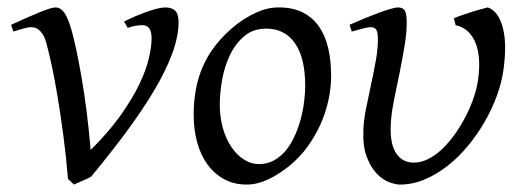

<svg xmlns="http://www.w3.org/2000/svg" viewBox="-20 -477 1414 517"><path d="M460.9 -416Q460.9 -386.2 449 -347.9Q437 -309.6 409.7 -259Q382.3 -208.5 336.9 -144.8Q291.5 -81.1 225.1 -1Q220.7 1.5 214.8 4.2Q209 6.8 202.6 9.5Q196.3 12.2 190.2 15.1Q184.1 18.1 179.2 20L163.1 4.9Q158.2 -55.2 150.6 -111.8Q143.1 -168.5 135 -217Q127 -265.6 118.7 -303.5Q110.4 -341.3 104 -363.8Q100.1 -377 95 -384.8Q89.8 -392.6 84.2 -397Q78.6 -401.4 73 -402.6Q67.4 -403.8 63 -403.8Q58.6 -403.8 50.8 -402.1Q43 -400.4 35.2 -397.9Q26.4 -395.5 16.1 -392.1L9.8 -410.2Q30.3 -419.4 49.3 -428Q68.4 -436.5 84 -442.9Q99.6 -449.2 111.3 -453.1Q123 -457 128.9 -457Q143.1 -457 153.1 -443.1Q163.1 -429.2 172.9 -395Q178.2 -376.5 185.3 -343.5Q192.4 -310.5 199.7 -268.1Q207 -225.6 213.4 -175.8Q219.7 -126 224.1 -73.2Q272 -120.6 303.7 -165Q335.4 -209.5 354.2 -248.3Q373 -287.1 380.6 -319.1Q388.2 -351.1 388.2 -374Q388.2 -391.1 382.3 -400.1Q376.5 -409.2 362.8 -409.2Q354.5 -409.2 344.5 -407.5Q334.5 -405.8 324.2 -401.9L314 -418.9Q328.1 -426.3 344.2 -433.1Q360.4 -439.9 375.5 -445.3Q390.6 -450.7 403.6 -453.9Q416.5 -457 424.8 -457Q442.4 -457 451.7 -448.2Q460.9 -439.5 460.9 -416Z M801.8 -246.1Q801.8 -320.8 774.4 -360.4Q747.1 -399.9 696.8 -399.9Q661.6 -399.9 637.7 -379.6Q613.8 -359.4 599.1 -328.6Q584.5 -297.9 578.1 -262Q571.8 -226.1 571.8 -194.8Q571.8 -162.1 579.8 -133.1Q587.9 -104 602.3 -82.3Q616.7 -60.5 636 -47.9Q655.3 -35.2 677.7 -35.2Q700.2 -35.2 718 -45.2Q735.8 -55.2 749.8 -72Q763.7 -88.9 773.4 -110.6Q783.2 -132.3 789.6 -155.8Q795.9 -179.2 798.8 -202.6Q801.8 -226.1 801.8 -246.1ZM871.6 -272.9Q871.6 -240.2 864.3 -206.8Q856.9 -173.3 842.8 -141.8Q828.6 -110.4 807.9 -81.8Q787.1 -53.2 759.8 -30.8Q747.1 -20.5 732.9 -11.2Q718.8 -2 704.1 5.1Q689.5 12.2 674.3 16.1Q659.2 20 644.5 20Q610.4 20 583.7 5.6Q557.1 -8.8 538.8 -33.9Q520.5 -59.1 511 -93.5Q501.5 -127.9 501.5 -168Q501.5 -203.1 507.3 -235.6Q513.2 -268.1 526.4 -298.3Q539.6 -328.6 561.5 -356.4Q583.5 -384.3 615.7 -410.2Q640.6 -429.7 670.4 -443.4Q700.2 -457 730.5 -457Q768.6 -457 795.4 -443.4Q822.3 -429.7 839.1 -405.3Q856 -380.9 863.8 -347.2Q871.6 -313.5 871.6 -272.9Z M1335.4 -287.1Q1330.6 -253.4 1317.4 -217.8Q1304.2 -182.1 1284.4 -147.9Q1264.6 -113.8 1239.3 -83.3Q1213.9 -52.7 1184.3 -29.8Q1154.8 -6.8 1122.6 6.6Q1090.3 20 1057.1 20Q1045.4 20 1028.1 13.7Q1010.7 7.3 994.6 -9.3Q978.5 -25.9 967.5 -54.7Q956.5 -83.5 958.5 -127.9Q959.5 -154.3 965.8 -185.5Q972.2 -216.8 979.2 -249.5Q986.3 -282.2 991.9 -313.5Q997.6 -344.7 997.6 -371.1Q997.6 -382.3 996.1 -388.9Q994.6 -395.5 991.9 -398.7Q989.3 -401.9 985.6 -402.8Q981.9 -403.8 977.5 -403.8Q973.1 -403.8 964.8 -402.1Q956.5 -400.4 948.2 -397.9Q938.5 -395.5 927.2 -392.1L921.4 -410.2Q941.9 -419.4 962.6 -428Q983.4 -436.5 1001 -442.9Q1018.6 -449.2 1032 -453.1Q1045.4 -457 1051.3 -457Q1065.4 -457 1070.3 -447.8Q1075.2 -438.5 1075.2 -416Q1075.2 -388.2 1069.3 -353Q1063.5 -317.9 1056.2 -282Q1048.8 -246.1 1042 -212.9Q1035.2 -179.7 1033.2 -155.8Q1027.8 -97.2 1044.4 -68.1Q1061 -39.1 1094.2 -39.1Q1114.7 -39.1 1135 -49.8Q1155.3 -60.5 1173.3 -78.4Q1191.4 -96.2 1207.3 -119.1Q1223.1 -142.1 1235.6 -166.7Q1248 -191.4 1256.1 -215.8Q1264.2 -240.2 1267.1 -261.2Q1271.5 -290.5 1270 -315.4Q1268.6 -340.3 1261.2 -359.6Q1253.9 -378.9 1240.5 -391.8Q1227.1 -404.8 1207 -409.2L1202.1 -427.7Q1210.9 -431.6 1222.9 -435.8Q1234.9 -439.9 1247.6 -444.1Q1260.3 -448.2 1272.2 -451.4Q1284.2 -454.6 1293.5 -457Q1321.8 -447.3 1333.7 -403.3Q1345.7 -359.4 1335.4 -287.1Z"/></svg>

Font: Gentium Plus
Style: Italic
Weight: 400
Italic angle: -8°
Designer: J. Victor Gaultney, Annie Olsen, Iska Routamaa
Foundry: SIL International
Version: Version 1.510